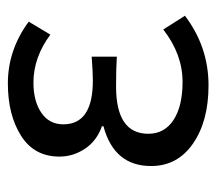

<svg xmlns="http://www.w3.org/2000/svg" viewBox="-51 -487 550 488"><g transform="rotate(-90 224.0 -243.0)"><path d="M251 12Q160 12 103 -27.5Q46 -67 46 -134Q46 -228 147 -255V-259Q110 -272 90 -302Q70 -332 70 -367Q70 -431 123 -464.5Q176 -498 256 -498Q341 -498 413 -445L380 -390Q322 -433 258 -433Q211 -433 181.5 -413Q152 -393 152 -357Q152 -282 263 -282Q286 -282 324 -285V-221Q295 -223 248 -223Q128 -223 128 -141Q128 -100 163 -77Q198 -54 260 -54Q330 -54 393 -103L428 -48Q349 12 251 12Z"/></g></svg>

Font: Toshiba Sans
Style: Regular
Weight: 400
Designer: Paul D. Hunt
Foundry: Toshiba Corporation
Version: Version 2.020;PS 2.0;hotconv 1.0.86;makeotf.lib2.5.63406